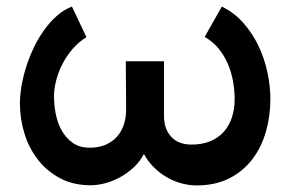

<svg xmlns="http://www.w3.org/2000/svg" viewBox="-20 -562 882 583"><path d="M653.5 -542Q691 -524 718.8 -492.5Q746.5 -461 764.8 -422.8Q783 -384.5 792 -342.5Q801 -300.5 801 -261.5Q801 -210 787.5 -162.5Q774 -115 746.2 -78.5Q718.5 -42 676.2 -20.5Q634 1 577 1Q553 1 529.2 -5.8Q505.5 -12.5 484.5 -25Q463.5 -37.5 446 -55.2Q428.5 -73 417 -94.5Q406 -73 387.8 -55.5Q369.5 -38 347.5 -25.5Q325.5 -13 301.5 -6.2Q277.5 0.5 254.5 0.5Q203 0.5 163 -20.5Q123 -41.5 95.8 -76.2Q68.5 -111 54.5 -155.8Q40.5 -200.5 40.5 -247.5Q40.5 -271.5 45.2 -300Q50 -328.5 59.2 -358Q68.5 -387.5 82.2 -416.5Q96 -445.5 113.5 -470Q131 -494.5 152.2 -513.5Q173.5 -532.5 198.5 -542L242.5 -449Q219 -435 200.5 -413.5Q182 -392 169.5 -367.5Q157 -343 150.5 -317.5Q144 -292 144 -270Q144 -244 149.2 -216.5Q154.5 -189 167.2 -166Q180 -143 200.8 -128.2Q221.5 -113.5 253 -113.5Q279.5 -113.5 300 -122.2Q320.5 -131 334.5 -146.2Q348.5 -161.5 355.8 -183Q363 -204.5 363 -230L362 -376H478V-210Q478 -170.5 499.8 -146.8Q521.5 -123 562 -123Q593.5 -123 618 -133Q642.5 -143 659 -161.2Q675.5 -179.5 684 -205Q692.5 -230.5 692.5 -261Q692.5 -288 687.5 -315.5Q682.5 -343 671.8 -368.2Q661 -393.5 643.8 -414.5Q626.5 -435.5 601.5 -450Z"/></svg>

Font: Argentum Sans
Style: Regular
Weight: 400
Designer: Julieta Ulanovsky, Owen Earl, Chris M. Simpson, Rasmus Andersson, Cristiano Sobral
Foundry: The Argentum Sans Project Authors
Version: Version 3.135; ttfautohint (v1.8.4.7-5d5b-dirty)